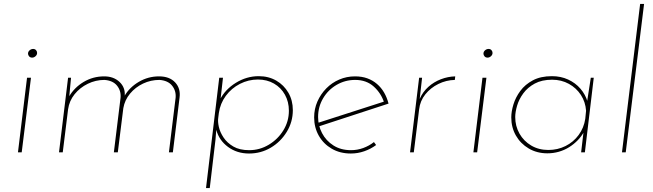

<svg xmlns="http://www.w3.org/2000/svg" viewBox="-20 -772 3309 973"><path d="M117 -378H137L90 0H71ZM122 -500Q122 -510 130 -517Q138 -524 148 -524Q157 -524 162.5 -518Q168 -512 168 -504Q168 -494 160 -487Q152 -480 143 -480Q133 -480 127.5 -486.5Q122 -493 122 -500Z M340 -378 330 -272 329 -281Q356 -328 403.5 -356.5Q451 -385 508 -385Q556 -385 586 -356.5Q616 -328 612 -285L611 -286Q637 -330 684 -357.5Q731 -385 786 -385Q839 -385 867.5 -354.5Q896 -324 890 -278L856 0H836L870 -277Q873 -312 852 -338Q831 -364 788 -367Q744 -367 705 -348.5Q666 -330 639 -297.5Q612 -265 605 -224L577 0H557L591 -277Q594 -312 573 -338Q552 -364 509 -367Q465 -367 425 -347.5Q385 -328 358 -294.5Q331 -261 325 -218L298 0H279L325 -378Z M1242 6Q1181 6 1135.5 -27.5Q1090 -61 1076 -114L1072 -64L1043 181H1024L1091 -378H1110L1094 -237V-266Q1121 -319 1175.5 -352.5Q1230 -386 1291 -386Q1341 -386 1380 -363.5Q1419 -341 1441.5 -302Q1464 -263 1464 -214Q1464 -154 1433 -103.5Q1402 -53 1352 -23.5Q1302 6 1242 6ZM1243 -11Q1296 -11 1342 -38.5Q1388 -66 1416 -111.5Q1444 -157 1444 -211Q1444 -256 1424 -292Q1404 -328 1368.5 -348.5Q1333 -369 1287 -369Q1239 -369 1196 -347Q1153 -325 1124.5 -286.5Q1096 -248 1089 -199L1086 -175Q1083 -156 1089 -129Q1095 -102 1113 -75Q1131 -48 1162.5 -29.5Q1194 -11 1243 -11Z M1759 -11Q1791 -11 1821 -22Q1851 -33 1875 -52L1886 -37Q1859 -17 1826 -5.5Q1793 6 1758 6Q1703 6 1661 -18.5Q1619 -43 1595.5 -84.5Q1572 -126 1572 -177Q1572 -220 1588.5 -257.5Q1605 -295 1633.5 -324Q1662 -353 1699.5 -369Q1737 -385 1779 -385Q1814 -385 1841.5 -375Q1869 -365 1890.5 -346.5Q1912 -328 1926.5 -303Q1941 -278 1949 -247L1591 -130L1587 -148L1935 -260L1927 -251Q1912 -299 1874.5 -333Q1837 -367 1780 -367Q1729 -367 1686 -342Q1643 -317 1617.5 -274Q1592 -231 1592 -179Q1592 -136 1612 -97.5Q1632 -59 1669.5 -35Q1707 -11 1759 -11Z M2119 -378 2107 -271Q2123 -307 2151 -332Q2179 -357 2214.5 -370.5Q2250 -384 2287 -385L2285 -367Q2241 -366 2201.5 -346.5Q2162 -327 2135.5 -294Q2109 -261 2104 -218L2077 0H2058L2104 -378Z M2425 -378H2445L2398 0H2379ZM2430 -500Q2430 -510 2438 -517Q2446 -524 2456 -524Q2465 -524 2470.5 -518Q2476 -512 2476 -504Q2476 -494 2468 -487Q2460 -480 2451 -480Q2441 -480 2435.5 -486.5Q2430 -493 2430 -500Z M2754 5Q2701 5 2659.5 -19.5Q2618 -44 2594.5 -85Q2571 -126 2571 -177Q2571 -207 2582 -243Q2593 -279 2617 -311.5Q2641 -344 2680.5 -365Q2720 -386 2777 -386Q2822 -386 2859 -369Q2896 -352 2921.5 -322.5Q2947 -293 2958 -255L2953 -243L2974 -378H2989L2944 0H2925L2939 -120L2940 -105Q2927 -81 2907.5 -61Q2888 -41 2864 -26Q2840 -11 2812 -3Q2784 5 2754 5ZM2759 -12Q2806 -12 2846 -32Q2886 -52 2912.5 -88Q2939 -124 2946 -170L2950 -211Q2947 -255 2924 -290.5Q2901 -326 2863 -347Q2825 -368 2778 -368Q2726 -368 2690 -348.5Q2654 -329 2632 -299Q2610 -269 2600.5 -236.5Q2591 -204 2591 -179Q2591 -133 2612.5 -95Q2634 -57 2672 -34.5Q2710 -12 2759 -12Z M3224 -752H3244L3151 0H3132Z"/></svg>

Font: Josefin Sans Thin Thin
Style: Italic
Weight: 250
Italic angle: -7°
Version: Version 2.000